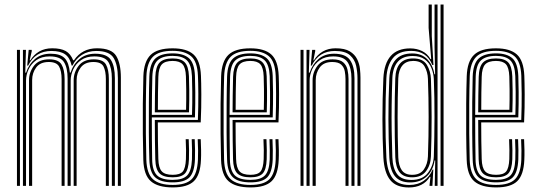

<svg xmlns="http://www.w3.org/2000/svg" viewBox="-20 -820 2374 847"><path d="M500 0V-475.5Q500 -532.5 481.5 -563.9Q463 -595.2 404.5 -595.2Q368.5 -595.2 341.2 -577.8Q314 -560.2 299.5 -530.5H296.2Q288.5 -565.2 267.5 -580.2Q246.5 -595.2 206.8 -595.2Q136 -595.2 104 -530.5H100L106.5 -600H120V-593.8L111 -554.2H114Q129.2 -579.2 153.5 -593.1Q177.8 -607 210.2 -607Q248.5 -607 270 -594.8Q291.5 -582.5 302.8 -554.2H306.5Q342 -607 408 -607Q472.2 -607 492.8 -573.1Q513.2 -539.2 513.2 -477.8V0ZM54.8 0V-600H68V0ZM81.2 0V-600H94.5L91.5 -499.5H95Q107.2 -537 134.8 -560.1Q162.2 -583.2 203.5 -583Q246 -583 265.1 -563.5Q284.2 -544 288.2 -499.5H291.2Q303.2 -537 331.2 -560.1Q359.2 -583.2 400.5 -583Q452.2 -582.8 469.5 -555.1Q486.8 -527.5 486.8 -474.8V0H473.5V-473.2Q473.5 -520.5 458.4 -545.9Q443.2 -571.2 396.2 -571.2Q361 -571.2 337.8 -554.9Q314.5 -538.5 303.1 -514Q291.8 -489.5 291.8 -464.8V0H278.2V-473.2Q278.2 -520.5 262.4 -545.9Q246.5 -571.2 199.2 -571.2Q163.8 -571.2 140.6 -554.9Q117.5 -538.5 106.1 -514Q94.8 -489.5 94.8 -464.8V0ZM108 0V-466Q108 -501.2 129.8 -529.8Q151.5 -558.2 196.8 -558.2Q237.8 -558.2 251.4 -535.5Q265 -512.8 265 -471.2V0H251.8V-470.5Q251.8 -507 240.5 -526.8Q229.2 -546.5 195 -546.5Q157.5 -546.5 139.6 -522.4Q121.8 -498.2 121.8 -466.8V0ZM305 0V-465.8Q305 -501 326.8 -529.6Q348.5 -558.2 393.8 -558.2Q434.8 -558.2 447.5 -535.5Q460.2 -512.8 460.2 -471.2V0H447V-470.5Q447 -505.5 437 -526Q427 -546.5 392 -546.5Q354.5 -546.5 336.2 -522.4Q318 -498.2 318 -466.8V0Z M742 6.8Q677.2 6.8 645.9 -20.1Q614.5 -47 612.2 -114.5Q610.8 -163.5 610.1 -229.2Q609.5 -295 610.1 -362.5Q610.8 -430 612.5 -484Q614.8 -549 644.6 -577.9Q674.5 -606.8 741.5 -606.8Q803.5 -606.8 833.6 -579.8Q863.8 -552.8 866.5 -485.8Q867.8 -459.5 868.1 -403.4Q868.5 -347.2 865.5 -280H676.2Q676.2 -194 678.5 -118.8Q679.5 -80 693.4 -64.4Q707.2 -48.8 742 -48.8Q773.8 -48.8 786.1 -63.2Q798.5 -77.8 800.2 -117.8Q801.8 -153.2 799.2 -206H812.5Q815 -152.5 813.5 -117Q811.8 -71.8 796 -54.8Q780.2 -37.8 742 -37.8Q700.8 -37.8 683.5 -55.5Q666.2 -73.2 665 -117.8Q664 -150.8 663.5 -200.4Q663 -250 663 -291H853Q855.2 -353.2 854.9 -406.2Q854.5 -459.2 853.2 -485.5Q850.8 -548.5 822.9 -572.1Q795 -595.8 741.5 -595.8Q680 -595.8 653.9 -568.9Q627.8 -542 625.8 -483.2Q624 -428.5 623.5 -362.2Q623 -296 623.5 -231Q624 -166 625.5 -115.5Q627.5 -53.8 655.2 -29Q683 -4.2 742 -4.2Q800.2 -4.2 825.4 -29.2Q850.5 -54.2 853.2 -115.2Q855 -151.5 852.2 -206H865.5Q866.8 -183 867.1 -158.5Q867.5 -134 866.5 -114.5Q863.8 -48.5 835.4 -20.9Q807 6.8 742 6.8ZM742 -15.5Q688.2 -15.5 664.4 -37.9Q640.5 -60.2 638.8 -116Q637 -169.5 636.6 -236.2Q636.2 -303 636.8 -368.2Q637.2 -433.5 638.8 -482.2Q640.8 -539.2 665.2 -561.9Q689.8 -584.5 741.5 -584.5Q789.2 -584.5 813.5 -563.2Q837.8 -542 840 -485Q841 -462.8 841.5 -413.6Q842 -364.5 840 -302.2H649.8Q649.8 -249.2 650.1 -207.8Q650.5 -166.2 651.2 -117Q652 -68 672 -47.2Q692 -26.5 742 -26.5Q786.5 -26.5 805.5 -45.9Q824.5 -65.2 826.8 -116.2Q828.2 -152.2 825.8 -206H839Q841.5 -153.2 840 -115.8Q837.5 -59.8 815.8 -37.6Q794 -15.5 742 -15.5ZM649.8 -313.2H827Q828.8 -367.5 828.2 -415.2Q827.8 -463 826.8 -484.5Q824.5 -535 804.2 -554.2Q784 -573.5 741.5 -573.5Q696.2 -573.5 675 -553.4Q653.8 -533.2 652 -481.8Q651 -452.2 650.5 -405.6Q650 -359 649.8 -313.2ZM663 -324.5Q663.2 -357.8 663.6 -398.9Q664 -440 665.2 -481Q666.8 -526.2 684.2 -544.2Q701.8 -562.2 741.5 -562.2Q778.8 -562.2 795.2 -544.8Q811.8 -527.2 813.5 -483.8Q814.2 -465.2 814.9 -422.6Q815.5 -380 813.8 -324.5ZM676.5 -335.5H800.8Q802 -384.5 801.5 -425.5Q801 -466.5 800.2 -483.2Q798.8 -522 785.2 -536.6Q771.8 -551.2 741.5 -551.2Q708 -551.2 693.8 -535.8Q679.5 -520.2 678.5 -480.5Q677.5 -447.8 677 -412.2Q676.5 -376.8 676.5 -335.5Z M1085 6.8Q1020.2 6.8 988.9 -20.1Q957.5 -47 955.2 -114.5Q953.8 -163.5 953.1 -229.2Q952.5 -295 953.1 -362.5Q953.8 -430 955.5 -484Q957.8 -549 987.6 -577.9Q1017.5 -606.8 1084.5 -606.8Q1146.5 -606.8 1176.6 -579.8Q1206.8 -552.8 1209.5 -485.8Q1210.8 -459.5 1211.1 -403.4Q1211.5 -347.2 1208.5 -280H1019.2Q1019.2 -194 1021.5 -118.8Q1022.5 -80 1036.4 -64.4Q1050.2 -48.8 1085 -48.8Q1116.8 -48.8 1129.1 -63.2Q1141.5 -77.8 1143.2 -117.8Q1144.8 -153.2 1142.2 -206H1155.5Q1158 -152.5 1156.5 -117Q1154.8 -71.8 1139 -54.8Q1123.2 -37.8 1085 -37.8Q1043.8 -37.8 1026.5 -55.5Q1009.2 -73.2 1008 -117.8Q1007 -150.8 1006.5 -200.4Q1006 -250 1006 -291H1196Q1198.2 -353.2 1197.9 -406.2Q1197.5 -459.2 1196.2 -485.5Q1193.8 -548.5 1165.9 -572.1Q1138 -595.8 1084.5 -595.8Q1023 -595.8 996.9 -568.9Q970.8 -542 968.8 -483.2Q967 -428.5 966.5 -362.2Q966 -296 966.5 -231Q967 -166 968.5 -115.5Q970.5 -53.8 998.2 -29Q1026 -4.2 1085 -4.2Q1143.2 -4.2 1168.4 -29.2Q1193.5 -54.2 1196.2 -115.2Q1198 -151.5 1195.2 -206H1208.5Q1209.8 -183 1210.1 -158.5Q1210.5 -134 1209.5 -114.5Q1206.8 -48.5 1178.4 -20.9Q1150 6.8 1085 6.8ZM1085 -15.5Q1031.2 -15.5 1007.4 -37.9Q983.5 -60.2 981.8 -116Q980 -169.5 979.6 -236.2Q979.2 -303 979.8 -368.2Q980.2 -433.5 981.8 -482.2Q983.8 -539.2 1008.2 -561.9Q1032.8 -584.5 1084.5 -584.5Q1132.2 -584.5 1156.5 -563.2Q1180.8 -542 1183 -485Q1184 -462.8 1184.5 -413.6Q1185 -364.5 1183 -302.2H992.8Q992.8 -249.2 993.1 -207.8Q993.5 -166.2 994.2 -117Q995 -68 1015 -47.2Q1035 -26.5 1085 -26.5Q1129.5 -26.5 1148.5 -45.9Q1167.5 -65.2 1169.8 -116.2Q1171.2 -152.2 1168.8 -206H1182Q1184.5 -153.2 1183 -115.8Q1180.5 -59.8 1158.8 -37.6Q1137 -15.5 1085 -15.5ZM992.8 -313.2H1170Q1171.8 -367.5 1171.2 -415.2Q1170.8 -463 1169.8 -484.5Q1167.5 -535 1147.2 -554.2Q1127 -573.5 1084.5 -573.5Q1039.2 -573.5 1018 -553.4Q996.8 -533.2 995 -481.8Q994 -452.2 993.5 -405.6Q993 -359 992.8 -313.2ZM1006 -324.5Q1006.2 -357.8 1006.6 -398.9Q1007 -440 1008.2 -481Q1009.8 -526.2 1027.2 -544.2Q1044.8 -562.2 1084.5 -562.2Q1121.8 -562.2 1138.2 -544.8Q1154.8 -527.2 1156.5 -483.8Q1157.2 -465.2 1157.9 -422.6Q1158.5 -380 1156.8 -324.5ZM1019.5 -335.5H1143.8Q1145 -384.5 1144.5 -425.5Q1144 -466.5 1143.2 -483.2Q1141.8 -522 1128.2 -536.6Q1114.8 -551.2 1084.5 -551.2Q1051 -551.2 1036.8 -535.8Q1022.5 -520.2 1021.5 -480.5Q1020.5 -447.8 1020 -412.2Q1019.5 -376.8 1019.5 -335.5Z M1557 0V-475.5Q1557 -501.8 1551.1 -529.5Q1545.2 -557.2 1524.1 -576.2Q1503 -595.2 1457.2 -595.2Q1387 -595.2 1355 -530.5H1351L1357 -600H1370.5V-594L1362.5 -554.2H1365Q1380.2 -579.2 1404.4 -593.1Q1428.5 -607 1460.8 -607Q1500.8 -607 1523 -593.5Q1545.2 -580 1555.4 -559.2Q1565.5 -538.5 1567.9 -516.5Q1570.2 -494.5 1570.2 -477.8V0ZM1305.8 0V-600H1319V0ZM1332.2 0V-600H1345.5L1342.5 -499.5H1346Q1358.2 -537 1385.6 -560.1Q1413 -583.2 1454 -583Q1504.8 -582.8 1524.2 -554.9Q1543.8 -527 1543.8 -474.8V0H1530.5V-473.2Q1530.5 -519.2 1513.8 -545.2Q1497 -571.2 1450 -571.2Q1414.5 -571.2 1391.4 -554.9Q1368.2 -538.5 1357 -514Q1345.8 -489.5 1345.8 -464.8V0ZM1359 0V-466Q1359 -501.2 1380.5 -529.8Q1402 -558.2 1447.2 -558.2Q1479 -558.2 1493.9 -545.2Q1508.8 -532.2 1513.1 -512.1Q1517.5 -492 1517.5 -471.2V0H1504.2V-470.5Q1504.2 -487.8 1501 -505.4Q1497.8 -523 1485.4 -534.8Q1473 -546.5 1445.5 -546.5Q1408.2 -546.5 1390.5 -522.4Q1372.8 -498.2 1372.8 -466.8V0Z M1936.8 0H1923.5V-800H1936.8ZM1910.2 0H1897.8L1900 -112.2H1897Q1891 -68.8 1862.8 -42Q1834.5 -15.2 1789.5 -15.2Q1745 -15.2 1722.8 -42Q1700.5 -68.8 1697.5 -125.8Q1693.8 -206 1693.5 -293.2Q1693.2 -380.5 1697.5 -475Q1700 -526.5 1724.4 -555.4Q1748.8 -584.2 1798.8 -584.2Q1840.5 -584.2 1865.5 -558.1Q1890.5 -532 1896.2 -492.5H1899.5L1897 -611V-800H1910.2ZM1783.5 7Q1728.2 7 1701.6 -25.6Q1675 -58.2 1671.2 -125.5Q1667.2 -206.8 1667.1 -294.2Q1667 -381.8 1671.2 -475Q1678 -606.5 1789.5 -606.5Q1818.2 -606.5 1842 -594.8Q1865.8 -583 1879 -559.5H1882.2L1870.8 -697V-800H1884.8V-661L1892.2 -533.2H1887.2Q1862.8 -595.5 1794 -595.5Q1739 -595.5 1713.1 -563.4Q1687.2 -531.2 1684.5 -475.2Q1680.5 -387.2 1680.4 -301.2Q1680.2 -215.2 1684.5 -125.8Q1687.8 -66.2 1711.1 -35.1Q1734.5 -4 1786.2 -4Q1823 -4 1849.9 -23Q1876.8 -42 1888.2 -72H1891.5L1887.5 0H1875L1875.2 -6.5L1879 -39.8H1876.2Q1847 7 1783.5 7ZM1795.2 -26.2Q1845 -26.2 1868.6 -58.4Q1892.2 -90.5 1893.8 -129.8Q1896.5 -216.5 1896.8 -303Q1897 -389.5 1893.8 -471.8Q1892.5 -497 1883.1 -520.1Q1873.8 -543.2 1853.8 -558.1Q1833.8 -573 1800.8 -573Q1756.8 -573 1734.8 -547.5Q1712.8 -522 1710.8 -475Q1708.5 -411.8 1707.8 -355.8Q1707 -299.8 1707.9 -244Q1708.8 -188.2 1710.8 -125.8Q1712.8 -77.5 1731.9 -51.9Q1751 -26.2 1795.2 -26.2ZM1798.2 -37.8Q1760 -37.8 1742.8 -60.2Q1725.5 -82.8 1723.8 -126Q1720.8 -217.2 1720.9 -304.2Q1721 -391.2 1723.8 -474.8Q1727 -562.2 1802.5 -562.2Q1846 -562.2 1862.9 -534.2Q1879.8 -506.2 1881 -472Q1884 -388.8 1884.1 -303.9Q1884.2 -219 1881 -130Q1879.8 -92 1859.5 -64.9Q1839.2 -37.8 1798.2 -37.8ZM1798.5 -48.8Q1834 -48.8 1850.2 -72.9Q1866.5 -97 1867.8 -130Q1871 -218 1870.9 -304.4Q1870.8 -390.8 1867.8 -472Q1866.8 -502.5 1853 -526.9Q1839.2 -551.2 1802.8 -551.2Q1771.5 -551.2 1755 -531Q1738.5 -510.8 1737 -474.8Q1734 -387.8 1734 -303.5Q1734 -219.2 1737 -126Q1738.5 -88.5 1752.8 -68.6Q1767 -48.8 1798.5 -48.8Z M2168.5 6.8Q2103.8 6.8 2072.4 -20.1Q2041 -47 2038.8 -114.5Q2037.2 -163.5 2036.6 -229.2Q2036 -295 2036.6 -362.5Q2037.2 -430 2039 -484Q2041.2 -549 2071.1 -577.9Q2101 -606.8 2168 -606.8Q2230 -606.8 2260.1 -579.8Q2290.2 -552.8 2293 -485.8Q2294.2 -459.5 2294.6 -403.4Q2295 -347.2 2292 -280H2102.8Q2102.8 -194 2105 -118.8Q2106 -80 2119.9 -64.4Q2133.8 -48.8 2168.5 -48.8Q2200.2 -48.8 2212.6 -63.2Q2225 -77.8 2226.8 -117.8Q2228.2 -153.2 2225.8 -206H2239Q2241.5 -152.5 2240 -117Q2238.2 -71.8 2222.5 -54.8Q2206.8 -37.8 2168.5 -37.8Q2127.2 -37.8 2110 -55.5Q2092.8 -73.2 2091.5 -117.8Q2090.5 -150.8 2090 -200.4Q2089.5 -250 2089.5 -291H2279.5Q2281.8 -353.2 2281.4 -406.2Q2281 -459.2 2279.8 -485.5Q2277.2 -548.5 2249.4 -572.1Q2221.5 -595.8 2168 -595.8Q2106.5 -595.8 2080.4 -568.9Q2054.2 -542 2052.2 -483.2Q2050.5 -428.5 2050 -362.2Q2049.5 -296 2050 -231Q2050.5 -166 2052 -115.5Q2054 -53.8 2081.8 -29Q2109.5 -4.2 2168.5 -4.2Q2226.8 -4.2 2251.9 -29.2Q2277 -54.2 2279.8 -115.2Q2281.5 -151.5 2278.8 -206H2292Q2293.2 -183 2293.6 -158.5Q2294 -134 2293 -114.5Q2290.2 -48.5 2261.9 -20.9Q2233.5 6.8 2168.5 6.8ZM2168.5 -15.5Q2114.8 -15.5 2090.9 -37.9Q2067 -60.2 2065.2 -116Q2063.5 -169.5 2063.1 -236.2Q2062.8 -303 2063.2 -368.2Q2063.8 -433.5 2065.2 -482.2Q2067.2 -539.2 2091.8 -561.9Q2116.2 -584.5 2168 -584.5Q2215.8 -584.5 2240 -563.2Q2264.2 -542 2266.5 -485Q2267.5 -462.8 2268 -413.6Q2268.5 -364.5 2266.5 -302.2H2076.2Q2076.2 -249.2 2076.6 -207.8Q2077 -166.2 2077.8 -117Q2078.5 -68 2098.5 -47.2Q2118.5 -26.5 2168.5 -26.5Q2213 -26.5 2232 -45.9Q2251 -65.2 2253.2 -116.2Q2254.8 -152.2 2252.2 -206H2265.5Q2268 -153.2 2266.5 -115.8Q2264 -59.8 2242.2 -37.6Q2220.5 -15.5 2168.5 -15.5ZM2076.2 -313.2H2253.5Q2255.2 -367.5 2254.8 -415.2Q2254.2 -463 2253.2 -484.5Q2251 -535 2230.8 -554.2Q2210.5 -573.5 2168 -573.5Q2122.8 -573.5 2101.5 -553.4Q2080.2 -533.2 2078.5 -481.8Q2077.5 -452.2 2077 -405.6Q2076.5 -359 2076.2 -313.2ZM2089.5 -324.5Q2089.8 -357.8 2090.1 -398.9Q2090.5 -440 2091.8 -481Q2093.2 -526.2 2110.8 -544.2Q2128.2 -562.2 2168 -562.2Q2205.2 -562.2 2221.8 -544.8Q2238.2 -527.2 2240 -483.8Q2240.8 -465.2 2241.4 -422.6Q2242 -380 2240.2 -324.5ZM2103 -335.5H2227.2Q2228.5 -384.5 2228 -425.5Q2227.5 -466.5 2226.8 -483.2Q2225.2 -522 2211.8 -536.6Q2198.2 -551.2 2168 -551.2Q2134.5 -551.2 2120.2 -535.8Q2106 -520.2 2105 -480.5Q2104 -447.8 2103.5 -412.2Q2103 -376.8 2103 -335.5Z"/></svg>

Font: Big Shoulders Inline Display
Style: Regular
Weight: 400
Designer: Patric King
Foundry: XO Type Co
Version: Version 1.000